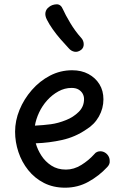

<svg xmlns="http://www.w3.org/2000/svg" viewBox="-20 -871 571 891"><path d="M282 0Q227 0 184 -22Q141 -44 111 -81.5Q81 -119 65.5 -165.5Q50 -212 50 -260Q50 -311 70.5 -361Q91 -411 127.5 -453Q164 -495 212 -520Q260 -545 315 -545Q358 -545 390.5 -527.5Q423 -510 441.5 -480Q460 -450 460 -410Q460 -368 439 -330.5Q418 -293 380 -270Q329 -235 268.5 -221.5Q208 -208 146 -206Q154 -177 172 -149Q190 -121 218.5 -102.5Q247 -84 286 -84Q323 -84 357.5 -105.5Q392 -127 417 -155Q423 -163 430.5 -166Q438 -169 445 -169Q457 -169 467 -163Q477 -157 483 -147Q489 -137 489 -125Q490 -117 487 -109.5Q484 -102 477 -95Q440 -55 390.5 -27.5Q341 0 282 0ZM142 -288Q182 -290 216 -294.5Q250 -299 287 -314Q320 -327 345 -351.5Q370 -376 370 -411Q370 -425 363.5 -436.5Q357 -448 344.5 -455.5Q332 -463 312 -463Q280 -463 251 -447Q222 -431 199 -405.5Q176 -380 161.5 -349Q147 -318 142 -288ZM357 -640Q341 -628 325.5 -631Q310 -634 299 -647Q281 -666 261 -689Q241 -712 224.5 -735.5Q208 -759 198 -779Q188 -798 191 -813.5Q194 -829 208 -839Q222 -850 242 -851Q262 -852 272 -828Q283 -803 306 -764.5Q329 -726 357 -695Q368 -683 368.5 -666.5Q369 -650 357 -640Z"/></svg>

Font: Playpen Sans Arabic
Style: Regular
Weight: 400
Designer: Azza Alameddine, Laura Meseguer, Veronika Burian, José Scaglione
Foundry: TypeTogether
Version: Version 2.000